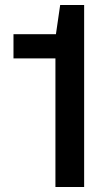

<svg xmlns="http://www.w3.org/2000/svg" viewBox="-20 -749 421 769"><path d="M202 0V-515H34V-612H204L221 -729H317V0Z"/></svg>

Font: Hubot Sans Medium
Style: Regular
Weight: 500
Designer: Deni Anggara
Foundry: GitHub, Inc., Subsidiary of Microsoft Corporation
Version: Version 2.000